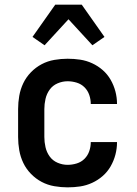

<svg xmlns="http://www.w3.org/2000/svg" viewBox="-20 -795 590 827"><path d="M271 12Q243 12 214 7Q185 2 159.5 -11.5Q134 -25 113.5 -46Q93 -67 80.5 -93Q68 -119 63 -147.5Q58 -176 58 -205V-325Q58 -354 63 -382.5Q68 -411 80.5 -437Q93 -463 113.5 -484Q134 -505 159.5 -518.5Q185 -532 214 -537Q243 -542 271 -542Q299 -542 325.5 -538Q352 -534 377 -522.5Q402 -511 422.5 -493Q443 -475 456.5 -451.5Q470 -428 477 -401.5Q484 -375 484 -348V-347H371Q371 -367 364.5 -386Q358 -405 344 -419Q330 -433 310.5 -439Q291 -445 271 -445Q249 -445 228 -436Q207 -427 194 -409Q181 -391 176 -369Q171 -347 171 -325V-205Q171 -183 176 -161Q181 -139 194 -121Q207 -103 228 -94Q249 -85 271 -85Q291 -85 310.5 -91Q330 -97 344 -111Q358 -125 364.5 -144Q371 -163 371 -183H484V-182Q484 -155 477 -128.5Q470 -102 456.5 -78.5Q443 -55 422.5 -37Q402 -19 377 -7.5Q352 4 325.5 8Q299 12 271 12ZM172 -600 120 -636 218 -775H332L430 -636L378 -600L275 -712Z"/></svg>

Font: Lode
Style: Bold
Weight: 700
Monospace: yes
Designer: Belleve Invis
Foundry: Belleve Invis
Version: Version 29.2.0; ttfautohint (v1.8.3)